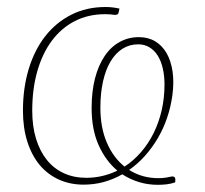

<svg xmlns="http://www.w3.org/2000/svg" viewBox="-20 -521 584 548"><path d="M480 -0.5Q468.5 3.5 456.2 5Q444 6.5 430.5 6.5Q402.5 6.5 377 -1.2Q351.5 -9 329 -23.5Q303.5 -9 276 -1.5Q248.5 6 218.5 6Q180 6 148 -8.5Q116 -23 93.2 -50.2Q70.5 -77.5 58 -116.8Q45.5 -156 45.5 -205Q45.5 -270 62 -324.2Q78.5 -378.5 109.2 -417.8Q140 -457 183.5 -479Q227 -501 281 -501Q291 -501 300.2 -500Q309.5 -499 321 -496.5L319 -487Q318 -481.5 315.2 -480Q312.5 -478.5 308 -478.5Q301.5 -479.5 294.5 -480Q287.5 -480.5 280 -480.5Q232 -480.5 193.5 -460.8Q155 -441 128 -404.8Q101 -368.5 86.5 -317.8Q72 -267 72 -205Q72 -160 83 -124.5Q94 -89 114 -64.2Q134 -39.5 162.5 -26.5Q191 -13.5 226 -13.5Q250 -13.5 272.2 -18.8Q294.5 -24 315 -34Q281.5 -62 261.5 -106.8Q241.5 -151.5 241.5 -212.5Q241.5 -260 251.2 -297.5Q261 -335 278.8 -361.2Q296.5 -387.5 321.5 -401.2Q346.5 -415 376.5 -415Q403 -415 423 -403Q443 -391 455.5 -369.2Q468 -347.5 472.5 -317Q477 -286.5 472 -249Q467.5 -216 457 -185Q446.5 -154 430.5 -126.8Q414.5 -99.5 393.8 -76.2Q373 -53 348.5 -36Q385.5 -12.5 432 -12.5Q443.5 -12.5 453.2 -14Q463 -15.5 471.5 -17.5Q480.5 -17.5 480.5 -8.5ZM266.5 -214Q266.5 -156.5 285 -113.8Q303.5 -71 335.5 -45.5Q361.5 -62.5 382.5 -86.8Q403.5 -111 418.5 -141.2Q433.5 -171.5 441.5 -206.5Q449.5 -241.5 449.5 -279.5Q449.5 -305 444.5 -326.2Q439.5 -347.5 430 -362.5Q420.5 -377.5 406.5 -386Q392.5 -394.5 374.5 -394.5Q349.5 -394.5 329.5 -381.8Q309.5 -369 295.5 -345.5Q281.5 -322 274 -288.5Q266.5 -255 266.5 -214Z"/></svg>

Font: Lato Thin
Style: Italic
Weight: 200
Italic angle: -7°
Designer: Lukasz Dziedzic
Foundry: tyPoland Lukasz Dziedzic
Version: Version 2.007; 2014-02-27